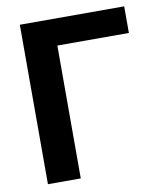

<svg xmlns="http://www.w3.org/2000/svg" viewBox="-81 -777 718 843"><g transform="rotate(-10 278.5 -355.5)"><path d="M529.8 -592.3H210.9V0H64.5V-710.9H529.8Z"/></g></svg>

Font: RobotoInd
Style: Bold
Weight: 700
Designer: Google
Version: Version 2.001150; 2014